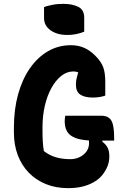

<svg xmlns="http://www.w3.org/2000/svg" viewBox="-20 -954 640 994"><path d="M318 -355H503Q529 -355 544 -344Q559 -333 565 -307Q571 -281 571 -235V-226H471Q428 -226 398 -232Q368 -238 349.5 -250.5Q331 -263 323 -282Q315 -301 315 -328Q315 -335 316 -343Q317 -351 318 -355ZM347 -720Q368 -720 386 -716Q404 -712 419 -705Q434 -698 447.5 -688Q461 -678 474 -665Q503 -636 514 -607Q525 -578 525 -531Q525 -519 525 -506.5Q525 -494 525 -482Q525 -470 525 -459Q514 -455 497.5 -452Q481 -449 461 -449Q419 -449 396 -464Q373 -479 373 -516Q373 -527 375 -539.5Q377 -552 382 -569Q387 -586 396 -609L393 -575Q385 -580 377 -582Q369 -584 359 -584Q326 -584 297 -561Q268 -538 246 -498Q224 -458 212 -406Q200 -354 200 -295V-277Q200 -246 201.5 -221Q203 -196 207 -172Q235 -150 268.5 -140Q302 -130 345 -130Q370 -130 392 -140.5Q414 -151 427.5 -169.5Q441 -188 441 -213Q441 -220 440.5 -225Q440 -230 439.5 -235Q439 -240 437 -245H510V-220Q527 -208 536.5 -190.5Q546 -173 546 -144Q546 -110 531.5 -82Q517 -54 500 -37Q484 -21 460 -8Q436 5 404.5 12.5Q373 20 332 20Q269 20 217.5 -1Q166 -22 129 -60Q92 -98 72 -151Q52 -204 52 -268V-294Q52 -387 73.5 -465Q95 -543 134.5 -600Q174 -657 228 -688.5Q282 -720 347 -720ZM208 -917Q217 -921 229 -924Q241 -927 254 -929.5Q267 -932 281 -933Q295 -934 308 -934Q355 -934 385.5 -918.5Q416 -903 416 -862V-790Q407 -786 396.5 -783Q386 -780 374.5 -777.5Q363 -775 351.5 -774Q340 -773 328 -773Q276 -773 242 -797Q208 -821 208 -861Z"/></svg>

Font: Recursive Monospace Casual ExtraBold
Style: Regular
Weight: 800
Version: Version 1.047